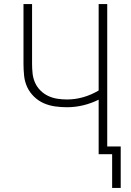

<svg xmlns="http://www.w3.org/2000/svg" viewBox="-20 -755 640 940"><path d="M529 165V0H463V-267Q427 -249 387.5 -239.5Q348 -230 308 -230Q279 -230 250 -234Q221 -238 194.5 -249.5Q168 -261 146.5 -282Q125 -303 113 -329Q101 -355 98 -384.5Q95 -414 95 -443V-735H137V-443Q137 -419 139.5 -395.5Q142 -372 151.5 -350.5Q161 -329 178 -312Q195 -295 216.5 -285Q238 -275 261.5 -271.5Q285 -268 308 -268Q349 -268 388.5 -279.5Q428 -291 463 -312V-735H505V-38H571V165Z"/></svg>

Font: Iosevka Extralight Extended
Style: Regular
Weight: 200
Width: 7
Monospace: yes
Designer: Belleve Invis
Foundry: Belleve Invis
Version: Version 32.5.0; ttfautohint (v1.8.4)